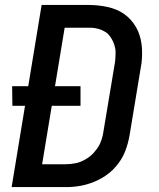

<svg xmlns="http://www.w3.org/2000/svg" viewBox="-20 -755 640 775"><path d="M27 0 81 -328H30L29 -407H94L148 -735H337Q356 -735 375.5 -733Q395 -731 413.5 -727Q432 -723 449 -716Q466 -709 481 -698.5Q496 -688 508 -674.5Q520 -661 529 -645.5Q538 -630 543.5 -612.5Q549 -595 551.5 -576Q554 -557 553.5 -534.5Q553 -512 551 -499L503 -209Q500 -192 495.5 -175.5Q491 -159 484.5 -142.5Q478 -126 468.5 -111Q459 -96 447 -82Q435 -68 420.5 -56.5Q406 -45 390.5 -36Q375 -27 358.5 -20.5Q342 -14 325.5 -9.5Q309 -5 289 -2.5Q269 0 258 0ZM150 -92H243Q253 -92 263.5 -93Q274 -94 284.5 -96Q295 -98 305 -102Q315 -106 324.5 -111.5Q334 -117 342.5 -123.5Q351 -130 358.5 -138.5Q366 -147 372.5 -156Q379 -165 383.5 -175Q388 -185 391.5 -196.5Q395 -208 396 -215L443 -497Q445 -507 445.5 -518Q446 -529 446.5 -539.5Q447 -550 445 -560Q443 -570 439.5 -579.5Q436 -589 431 -597.5Q426 -606 420 -613.5Q414 -621 405.5 -626Q397 -631 387.5 -635Q378 -639 366 -641Q354 -643 347 -643H241L202 -407H305V-328H189Z"/></svg>

Font: Iosevka Aile Semibold
Style: Italic
Weight: 600
Italic angle: -9°
Designer: Belleve Invis
Foundry: Belleve Invis
Version: Version 31.1.0; ttfautohint (v1.8.4)